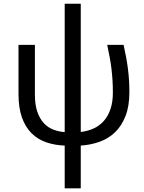

<svg xmlns="http://www.w3.org/2000/svg" viewBox="-20 -779 780 1039"><path d="M417 -758.8V-64.9Q455.1 -69.3 487.1 -84Q519 -98.6 542.2 -125Q565.4 -151.4 578.1 -189.5Q590.8 -227.5 590.8 -277.8Q590.8 -312.5 588.9 -343.8Q586.9 -375 583.3 -405.8Q579.6 -436.5 573.7 -468.5Q567.9 -500.5 560.1 -536.1H648.9Q656.7 -501 662.6 -469Q668.5 -437 672.4 -406.2Q676.3 -375.5 678.2 -344.7Q680.2 -314 680.2 -280.8Q680.2 -204.1 658.9 -150.4Q637.7 -96.7 601.8 -62.5Q565.9 -28.3 518.1 -11.5Q470.2 5.4 417 8.8V240.2H330.1V8.8Q275.9 6.8 230 -9Q184.1 -24.9 150.6 -58.1Q117.2 -91.3 98.6 -143.6Q80.1 -195.8 80.1 -271V-536.1H168.9V-267.1Q168.9 -211.4 182.1 -173.8Q195.3 -136.2 217.3 -112.5Q239.3 -88.9 268.6 -77.6Q297.9 -66.4 330.1 -64V-758.8Z"/></svg>

Font: WenQuanYi Micro Hei
Style: Regular
Weight: 400
Foundry: Ascender Corporation
Version: Version 0.2.0-beta